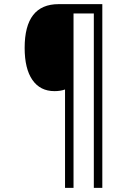

<svg xmlns="http://www.w3.org/2000/svg" viewBox="-20 -780 583 927"><path d="M335 127V-715H433V127H474V-760H263Q99 -760 99 -549Q99 -448 136.5 -394Q174 -340 243 -340Q272 -340 294 -348V127Z"/></svg>

Font: Noto Sans UI SemiCondensed Light
Style: Italic
Weight: 300
Width: 4
Designer: Monotype Design Team
Foundry: Monotype Imaging Inc.
Version: 1.001